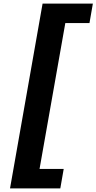

<svg xmlns="http://www.w3.org/2000/svg" viewBox="-20 -866 539 1073"><path d="M36 187 218 -846H499L480 -737H345L201 78H336L317 187Z"/></svg>

Font: Tomorrow SemiBold
Style: Italic
Weight: 600
Italic angle: -10°
Designer: Tony de Marco, Monica Rizzolli
Foundry: Just in Type
Version: Version 2.002